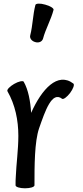

<svg xmlns="http://www.w3.org/2000/svg" viewBox="-20 -1000 450 1036"><path d="M212 -791C226 -844 255 -893 269 -947C271 -955 251 -968 224 -975C197 -983 173 -982 171 -973C157 -920 157 -863 143 -809C139 -794 151 -778 170 -773C189 -767 207 -775 212 -791ZM166 0C166 -104 166 -235 191 -308C224 -402 260 -510 315 -467C322 -462 341 -476 358 -498C375 -521 383 -543 376 -549C291 -614 205 -519 148 -391C144 -454 133 -515 108 -559C104 -566 80 -561 56 -547C32 -533 16 -516 20 -508C62 -435 79 -351 79 -267C79 -192 68 -117 65 -43C64 -31 64 -20 64 -8V-7C64 -6 64 -5 64 -3C64 -3 64 -1 64 0C64 9 87 16 115 16C143 16 166 9 166 0Z"/></svg>

Font: Nupuram Condensed Medium
Style: Regular
Weight: 500
Width: 3
Designer: Santhosh Thottingal (santhosh.thottingal@gmail.com)
Foundry: SMC
Version: Version 1.000